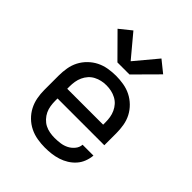

<svg xmlns="http://www.w3.org/2000/svg" viewBox="-218 -902 1036 1036"><g transform="rotate(45 300.0 -384.5)"><path d="M302 8Q273 8 243.5 3Q214 -2 187.5 -15Q161 -28 139.5 -49Q118 -70 104.5 -96Q91 -122 85.5 -151Q80 -180 80 -210V-320Q80 -349 85 -378.5Q90 -408 103.5 -434Q117 -460 138.5 -481Q160 -502 186 -515Q212 -528 241.5 -533Q271 -538 300 -538Q329 -538 358.5 -533Q388 -528 414 -515Q440 -502 461.5 -481Q483 -460 496.5 -434Q510 -408 515 -378.5Q520 -349 520 -320V-228H163V-210Q163 -191 166 -172Q169 -153 177 -136Q185 -119 198.5 -104.5Q212 -90 228.5 -81.5Q245 -73 264 -69.5Q283 -66 302 -66Q324 -66 345.5 -69Q367 -72 386 -81.5Q405 -91 419.5 -108.5Q434 -126 435 -147H518Q516 -123 507 -99.5Q498 -76 481.5 -57.5Q465 -39 444 -26Q423 -13 399.5 -5.5Q376 2 351.5 5Q327 8 302 8ZM437 -302V-320Q437 -339 434 -357.5Q431 -376 423 -393.5Q415 -411 402.5 -425Q390 -439 373 -448Q356 -457 337.5 -461Q319 -465 300 -465Q281 -465 262.5 -461Q244 -457 227 -448Q210 -439 197.5 -425Q185 -411 177 -393.5Q169 -376 166 -357.5Q163 -339 163 -320V-302ZM346 -594H254L126 -723L193 -777L300 -649L407 -777L474 -723Z"/></g></svg>

Font: Iosevka Mono
Style: Regular
Weight: 400
Designer: Belleve Invis
Foundry: Belleve Invis
Version: Version 11.1.1